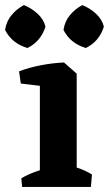

<svg xmlns="http://www.w3.org/2000/svg" viewBox="-64 -736 429 756"><path d="M93 0V-442L188 -490L238 -446V0ZM23 0 20 -34Q45 -49 77.5 -60.5Q110 -72 135 -78L124 0ZM166 0 183 -91Q213 -85 243.5 -74.5Q274 -64 298 -49L294 0ZM18 -407 11 -455Q50 -470 96.5 -479Q143 -488 188 -490L192 -434L127 -394ZM274 -547Q213 -565 186 -618Q191 -652 211.5 -676.5Q232 -701 260 -716Q290 -704 314 -682Q338 -660 345 -631Q327 -573 274 -547ZM44 -547Q-17 -565 -44 -618Q-39 -652 -18.5 -676.5Q2 -701 30 -716Q60 -704 84 -682Q108 -660 115 -631Q97 -573 44 -547Z"/></svg>

Font: Eczar SemiBold
Style: Regular
Weight: 600
Designer: Vaibhav Singh
Foundry: Rosetta Type Foundry
Version: Version 2.000